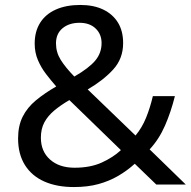

<svg xmlns="http://www.w3.org/2000/svg" viewBox="-20 -745 772 775"><path d="M304 -725Q358 -725 396.5 -706.5Q435 -688 456 -654Q477 -620 477 -571Q477 -508 436.5 -464Q396 -420 334 -384L527 -198Q553 -229 569.5 -269.5Q586 -310 597 -357H686Q670 -293 646 -238Q622 -183 584 -142L730 0H611L524 -84Q493 -56 457 -35Q421 -14 377.5 -2Q334 10 278 10Q209 10 158.5 -12.5Q108 -35 80.5 -79Q53 -123 53 -186Q53 -237 71.5 -274Q90 -311 125 -340Q160 -369 207 -396Q186 -420 166 -446Q146 -472 133 -502.5Q120 -533 120 -569Q120 -618 142 -653Q164 -688 205.5 -706.5Q247 -725 304 -725ZM260 -341Q224 -320 198.5 -298.5Q173 -277 159 -251Q145 -225 145 -189Q145 -134 182 -101Q219 -68 281 -68Q345 -68 391 -89Q437 -110 468 -139ZM301 -653Q259 -653 232.5 -631Q206 -609 206 -570Q206 -534 225 -503.5Q244 -473 280 -436Q339 -470 364.5 -500.5Q390 -531 390 -571Q390 -607 366 -630Q342 -653 301 -653Z"/></svg>

Font: hexmalayalam15
Style: Book
Weight: 400
Designer: Jelle Bosma - Monotype Design Team
Foundry: Monotype Imaging Inc.
Version: Version 2.003